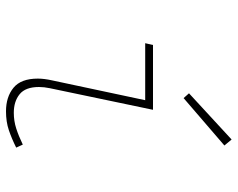

<svg xmlns="http://www.w3.org/2000/svg" viewBox="-96 -684 792 640"><g transform="rotate(90 300.0 -364.0)"><path d="M351 12Q303 12 272.5 -13Q242 -38 242 -94Q242 -115 248 -142L314 -452H124L130 -478H346L274 -134Q270 -115 270 -98Q270 -53 294 -33.5Q318 -14 356 -14Q383 -14 408 -22Q433 -30 462 -44L472 -22Q442 -7 414 2.5Q386 12 351 12ZM307 -580 291 -598 445 -740 465 -716Z"/></g></svg>

Font: Source Code Pro ExtraLight
Style: Italic
Weight: 200
Italic angle: -11°
Monospace: yes
Designer: Paul D. Hunt, Teo Tuominen
Foundry: Adobe Systems Incorporated
Version: Version 1.050;PS 1.000;hotconv 16.6.51;makeotf.lib2.5.65220